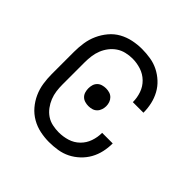

<svg xmlns="http://www.w3.org/2000/svg" viewBox="-148 -663 796 796"><g transform="rotate(45 250.0 -265.0)"><path d="M247 8Q272 8 297 4Q322 0 344 -11Q366 -22 384.5 -39.5Q403 -57 415 -78.5Q427 -100 432.5 -124.5Q438 -149 438 -174Q438 -174 438 -174.5Q438 -175 438 -175H376Q376 -175 376 -175Q376 -175 376 -174Q376 -149 367.5 -124.5Q359 -100 340.5 -82Q322 -64 297.5 -56.5Q273 -49 247 -49Q229 -49 210 -53Q191 -57 175.5 -67.5Q160 -78 148.5 -93.5Q137 -109 130 -126.5Q123 -144 120.5 -162.5Q118 -181 118 -200V-330Q118 -349 120.5 -368Q123 -387 130 -404.5Q137 -422 148.5 -437Q160 -452 175.5 -462.5Q191 -473 210 -477.5Q229 -482 247 -482Q273 -482 297.5 -474Q322 -466 340.5 -448Q359 -430 367.5 -405.5Q376 -381 376 -356Q376 -356 376 -355.5Q376 -355 376 -355H438Q438 -355 438 -355.5Q438 -356 438 -357Q438 -381 432.5 -405.5Q427 -430 415 -452Q403 -474 384.5 -491Q366 -508 344 -519Q322 -530 297 -534Q272 -538 247 -538Q221 -538 194.5 -532.5Q168 -527 144.5 -514Q121 -501 103.5 -480Q86 -459 75 -434.5Q64 -410 60 -383.5Q56 -357 56 -330V-200Q56 -173 60 -146.5Q64 -120 75 -95.5Q86 -71 103.5 -50.5Q121 -30 144.5 -16.5Q168 -3 194.5 2.5Q221 8 247 8ZM257 -213Q268 -213 278 -216Q288 -219 295.5 -226.5Q303 -234 306.5 -244.5Q310 -255 310 -265Q310 -276 306.5 -286Q303 -296 295.5 -303.5Q288 -311 278 -314Q268 -317 257 -317Q247 -317 236.5 -314Q226 -311 218.5 -303.5Q211 -296 208 -286Q205 -276 205 -265Q205 -255 208 -244.5Q211 -234 218.5 -226.5Q226 -219 236.5 -216Q247 -213 257 -213Z"/></g></svg>

Font: Iosevka SS09 Light
Style: Regular
Weight: 300
Monospace: yes
Designer: Belleve Invis
Foundry: Belleve Invis
Version: Version 5.2.1; ttfautohint (v1.8.3)